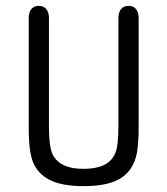

<svg xmlns="http://www.w3.org/2000/svg" viewBox="-20 -625 571 655"><path d="M453 -192V-563Q453 -583 444 -594Q435 -605 418 -605Q402 -605 393 -594Q384 -583 384 -563V-197Q384 -160 381 -135.5Q378 -111 371 -98Q359 -73 332.5 -61Q306 -49 265 -49Q228 -49 203 -59Q178 -69 164 -90Q155 -104 151 -129Q147 -154 147 -197V-563Q147 -583 138 -594Q129 -605 112 -605Q96 -605 87 -594Q78 -583 78 -563V-192Q78 -142 82.5 -112Q87 -82 97 -62Q117 -25 157.5 -7.5Q198 10 265 10Q327 10 366 -4.5Q405 -19 426 -50Q441 -72 447 -103.5Q453 -135 453 -192Z"/></svg>

Font: Beiruti
Style: Regular
Weight: 400
Version: Version 1.00